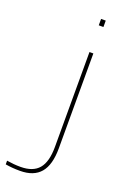

<svg xmlns="http://www.w3.org/2000/svg" viewBox="-256 -716 616 930"><g transform="rotate(20 52.0 -251.0)"><path d="M119 -631H95V-664H119ZM-23 162Q-44 162 -62 160.5Q-80 159 -98 156V137Q-79 140 -62 141.5Q-45 143 -27 143Q37 143 67 107.5Q97 72 97 -5V-494H117V-5Q117 80 82.5 121Q48 162 -23 162Z"/></g></svg>

Font: Blinker Thin
Style: Regular
Weight: 100
Designer: Juergen Huber
Foundry: supertype
Version: Version 1.017;hotconv 1.0.117;makeotfexe 2.5.65602